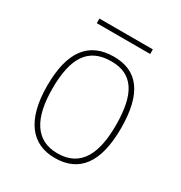

<svg xmlns="http://www.w3.org/2000/svg" viewBox="-160 -778 851 903"><g transform="rotate(30 265.5 -326.5)"><path d="M120 -638H410V-663H120ZM265 10C397 10 466 -79 466 -267C466 -459 396 -542 270 -542C135 -542 65 -454 65 -267C65 -79 141 10 265 10ZM265 -15C146 -15 93 -108 93 -267C93 -433 144 -517 270 -517C386 -517 438 -438 438 -267C438 -115 393 -15 265 -15Z"/></g></svg>

Font: Noto Serif Georgian Thin
Style: Regular
Weight: 100
Designer: Monotype Design Team, Akaki Razmadze
Foundry: Google LLC
Version: Version 2.003